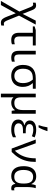

<svg xmlns="http://www.w3.org/2000/svg" viewBox="1564 -2416 1077 4275"><g transform="rotate(90 2102.5 -278.5)"><path d="M222.2 -171.4 123 -418Q112.8 -441.9 106 -452.1Q88.9 -478.5 64.9 -478.5Q46.9 -478.5 24.9 -472.7V-532.7Q53.7 -543.5 83.5 -543.5Q108.4 -543.5 126.5 -535.9Q144.5 -528.3 158.2 -512.7Q174.8 -494.1 188.5 -460L274.4 -243.7L424.3 -536.1H512.7L312.5 -164.1L405.3 64.5Q427.2 120.6 439.9 139.6Q451.2 158.2 463.4 166.3Q475.6 174.3 491.7 174.3Q514.2 174.3 533.7 169.4V230Q507.3 240.2 470.2 240.2Q440.9 240.2 419.2 229Q397.5 217.8 380.4 193.4Q357.9 164.1 332 95.2L260.3 -90.3L77.1 240.2H-14.6Z M695.3 -158.7V-470.7H553.2V-511.2L636.2 -536.1H976.6V-470.7H777.3V-166.5Q777.3 -110.8 801 -84.2Q824.7 -57.6 874.5 -57.6Q912.6 -57.6 951.2 -69.8V-5.9Q914.6 9.8 853.5 9.8Q695.3 9.8 695.3 -158.7Z M1096.7 -155.8V-536.1H1177.7V-161.6Q1177.7 -106 1198.5 -82Q1219.2 -58.1 1265.6 -58.1Q1300.8 -58.1 1337.9 -68.8V-4.9Q1322.3 1.5 1298.1 5.6Q1273.9 9.8 1250.5 9.8Q1170.4 9.8 1133.5 -31Q1096.7 -71.8 1096.7 -155.8Z M1410.6 -252Q1410.6 -393.1 1485.4 -464.6Q1560.1 -536.1 1707.5 -536.1H1940.9V-470.7H1814Q1899.9 -380.4 1899.9 -248Q1899.9 -172.4 1872.3 -115.5Q1844.7 -58.6 1793 -26.4Q1735.4 9.8 1653.3 9.8Q1578.1 9.8 1523.4 -21.7Q1468.8 -53.2 1439.7 -112.3Q1410.6 -171.4 1410.6 -252ZM1749 -87.4Q1781.7 -110.4 1798.6 -151.9Q1815.4 -193.4 1815.4 -250Q1815.4 -335 1784.2 -399.4Q1766.6 -435.1 1736.3 -470.7H1704.1Q1614.3 -470.7 1564.9 -433.6Q1495.1 -381.3 1495.1 -252.4Q1495.1 -203.6 1507.3 -165.5Q1519.5 -127.4 1543.5 -103Q1585.4 -59.6 1655.3 -59.6Q1710.4 -59.6 1749 -87.4Z M2051.3 -536.1H2132.8V-202.1Q2132.8 -127.9 2162.4 -93.5Q2191.9 -59.1 2254.9 -59.1Q2318.8 -59.1 2356.4 -86.4Q2386.7 -108.4 2401.4 -149.9Q2416 -191.4 2416 -254.9V-536.1H2497.6V0H2432.6L2419.9 -73.2H2416Q2393.6 -34.7 2349.9 -12.5Q2306.2 9.8 2254.4 9.8Q2211.9 9.8 2182.4 -2.4Q2152.8 -14.6 2129.9 -40.5Q2132.8 19 2132.8 48.8V240.2H2051.3Z M2627 -144Q2627 -197.8 2658.4 -232.7Q2689.9 -267.6 2751 -280.8V-285.2Q2700.2 -299.8 2673.6 -329.8Q2647 -359.9 2647 -402.8Q2647 -447.3 2670.9 -479.5Q2694.8 -511.7 2740.2 -528.8Q2785.6 -545.9 2848.1 -545.9Q2897.9 -545.9 2938.5 -538.1Q2979 -530.3 3024.4 -510.7L2998 -449.2Q2924.8 -481.4 2850.1 -481.4Q2789.6 -481.4 2758.8 -459.7Q2728 -438 2728 -397Q2728 -347.2 2776.9 -327.6Q2812 -313 2875 -313H2932.1V-251.5H2862.8Q2809.1 -251.5 2773.9 -239.3Q2710.9 -216.3 2710.9 -152.3Q2710.9 -106.9 2749.5 -82Q2788.1 -57.1 2858.4 -57.1Q2900.9 -57.1 2936.3 -65.4Q2971.7 -73.7 3021.5 -97.2V-27.8Q2983.9 -8.3 2941.7 0.7Q2899.4 9.8 2848.6 9.8Q2741.7 9.8 2684.3 -30Q2627 -69.8 2627 -144ZM2799.8 -796.9H2883.3V-787.6Q2871.1 -746.1 2848.6 -693.1Q2826.2 -640.1 2801.3 -599.1H2753.9V-608.9Q2767.6 -644.5 2780.5 -698.2Q2793.5 -752 2799.8 -796.9Z M3071.3 -536.1H3155.3L3297.4 -142.1Q3309.1 -109.4 3319.8 -73.2H3323.2Q3407.7 -160.6 3449 -274.7Q3490.2 -388.7 3490.2 -536.1H3570.3Q3570.3 -421.9 3547.1 -329.3Q3523.9 -236.8 3475.3 -156.7Q3426.8 -76.7 3348.1 0H3272.5Z M3665 -265.6Q3665 -355.5 3691.4 -418.2Q3717.8 -481 3768.8 -513.4Q3819.8 -545.9 3892.1 -545.9Q3953.1 -545.9 3994.6 -519.8Q4036.1 -493.7 4061.5 -439H4065.4Q4068.4 -463.4 4075.9 -493.2Q4083.5 -522.9 4089.4 -536.1H4154.8Q4142.6 -499 4136.2 -448Q4129.9 -397 4129.9 -336.4V-121.6Q4129.9 -54.7 4172.9 -54.7Q4189.5 -54.7 4203.1 -60.1V0Q4196.3 4.4 4182.4 7.1Q4168.5 9.8 4154.8 9.8Q4113.3 9.8 4089.8 -12.2Q4066.4 -34.2 4058.1 -79.6H4052.2Q4022.9 -33.7 3981.9 -12Q3940.9 9.8 3885.7 9.8Q3778.3 9.8 3721.7 -61.3Q3665 -132.3 3665 -265.6ZM4012.7 -104Q4051.8 -151.9 4051.8 -261.2V-275.9Q4051.8 -394.5 4004.9 -441.4Q3968.3 -477.5 3899.4 -477.5Q3840.8 -477.5 3802.2 -439.9Q3775.9 -413.6 3762.5 -369.6Q3749 -325.7 3749 -266.1Q3749 -169.9 3782.2 -118.2Q3818.8 -57.6 3900.9 -57.6Q3939 -57.6 3966.8 -68.8Q3994.6 -80.1 4012.7 -104Z"/></g></svg>

Font: Viking Open Sans
Style: Regular
Weight: 400
Foundry: Ascender Corporation
Version: Version 2.001